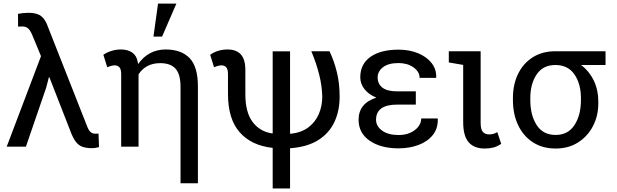

<svg xmlns="http://www.w3.org/2000/svg" viewBox="-20 -812 3417 1063"><path d="M489.7 8.3Q458 8.3 436.5 0.7Q415 -6.8 398.9 -28.3Q382.8 -49.8 367.7 -91.3L253.4 -384.3L250.5 -383.8L235.8 -327.1L123.5 0H17.1L207 -501L158.7 -617.7Q147.9 -644 135.5 -654.8Q123 -665.5 103 -665.5Q98.6 -665.5 91.6 -665Q84.5 -664.6 80.1 -664.6L79.6 -735.4Q87.9 -737.3 106.4 -739.3Q125 -741.2 137.7 -741.2Q185.1 -741.2 208.7 -722.2Q232.4 -703.1 246.1 -661.6L461.4 -115.2Q470.2 -91.3 480.7 -81.5Q491.2 -71.8 507.8 -71.8Q513.7 -71.8 517.8 -71.8Q522 -71.8 525.4 -72.8L528.3 2.4Q521 4.4 510.5 6.3Q500 8.3 489.7 8.3Z M979.5 202.6V-331.5Q979.5 -401.4 951.7 -431.9Q923.8 -462.4 867.2 -462.4Q825.7 -462.4 795.7 -446Q765.6 -429.7 747.1 -400.4V0H650.9V-400.9Q650.9 -428.7 641.1 -439.5Q631.3 -450.2 614.7 -450.2Q605 -450.2 592.5 -446.5Q580.1 -442.9 573.7 -439.9L552.2 -508.8Q572.3 -522.5 597.7 -530.3Q623 -538.1 648.9 -538.1Q688 -538.1 712.2 -521Q736.3 -503.9 742.2 -470.2Q743.2 -466.8 743.7 -463.1Q744.1 -459.5 744.6 -457Q771 -495.6 809.8 -516.8Q848.6 -538.1 897 -538.1Q983.4 -538.1 1029.5 -490.5Q1075.7 -442.9 1075.7 -333.5V202.6ZM829.6 -609.4 855 -792H956.5L877.4 -609.4Z M1489.7 231.4V6.8Q1371.1 -6.3 1306.6 -80.1Q1242.2 -153.8 1242.2 -291V-400.9Q1242.2 -428.7 1232.4 -439.5Q1222.7 -450.2 1206.1 -450.2Q1196.3 -450.2 1183.8 -446.5Q1171.4 -442.9 1165 -439.9L1143.6 -508.8Q1185.5 -538.1 1240.2 -538.1Q1287.6 -538.1 1313 -511Q1338.4 -483.9 1338.4 -423.8V-290Q1338.4 -190.4 1378.4 -137Q1418.5 -83.5 1486.8 -73.2L1489.7 -74.2V-527.8H1585.9V-72.3L1588.9 -71.3Q1648.4 -77.6 1687.3 -106.9Q1726.1 -136.2 1745.1 -180.7Q1764.2 -225.1 1764.2 -276.9Q1762.7 -337.9 1746.8 -400.4Q1731 -462.9 1703.6 -528.3H1804.2Q1829.1 -476.6 1844.7 -414.1Q1860.4 -351.6 1860.4 -276.9Q1860.4 -198.2 1831.3 -136.2Q1802.2 -74.2 1741.5 -36.1Q1680.7 2 1585.9 8.8V231.4Z M2186.5 9.3Q2087.9 9.3 2026.6 -33Q1965.3 -75.2 1965.3 -148.9Q1965.3 -239.7 2063.5 -271.5Q2021.5 -288.6 1998 -318.4Q1974.6 -348.1 1974.6 -383.8Q1974.6 -457.5 2031.2 -497.3Q2087.9 -537.1 2186.5 -537.1Q2246.1 -537.1 2293.9 -517.6Q2341.8 -498 2369.1 -463.6Q2396.5 -429.2 2395 -383.8L2394 -380.9H2303.2Q2303.2 -415 2269.3 -439Q2235.4 -462.9 2186.5 -462.9Q2129.9 -462.9 2100.3 -439.7Q2070.8 -416.5 2070.8 -383.8Q2070.8 -347.7 2097.2 -326.9Q2123.5 -306.2 2179.7 -306.2H2282.2V-232.9H2179.7Q2062 -232.9 2062 -148.9Q2062 -113.3 2095.5 -88.9Q2128.9 -64.5 2186.5 -64.5Q2241.2 -64.5 2276.6 -91.8Q2312 -119.1 2312 -156.2H2402.8L2403.8 -153.3Q2405.3 -100.6 2376 -64.2Q2346.7 -27.8 2296.6 -9.3Q2246.6 9.3 2186.5 9.3Z M2663.1 10.3Q2605 10.3 2574.7 -24.4Q2544.4 -59.1 2544.4 -136.2V-452.6L2464.8 -466.3V-528.3H2641.1V-130.9Q2641.1 -94.7 2653.8 -81.3Q2666.5 -67.9 2688.5 -67.9Q2713.4 -67.9 2733.4 -80.6L2754.9 -15.6Q2732.4 -0.5 2710.9 4.9Q2689.5 10.3 2663.1 10.3Z M3056.2 10.3Q2983.4 10.3 2930.4 -24.2Q2877.4 -58.6 2848.6 -119.1Q2819.8 -179.7 2819.8 -258.3V-269Q2819.8 -344.7 2848.4 -403.1Q2877 -461.4 2929.7 -494.9Q2982.4 -528.3 3055.2 -528.3H3332.5V-452.1H3197.3Q3243.2 -417 3267.8 -365.2Q3292.5 -313.5 3292.5 -250V-239.3Q3292.5 -170.9 3263.2 -114.3Q3233.9 -57.6 3180.9 -23.7Q3127.9 10.3 3056.2 10.3ZM3056.2 -64.9Q3125 -64.9 3160.6 -119.6Q3196.3 -174.3 3196.3 -258.3V-269Q3196.3 -347.7 3160.4 -399.9Q3124.5 -452.1 3054.7 -452.1Q2986.3 -452.1 2951.2 -399.9Q2916 -347.7 2916 -269V-258.3Q2916 -174.3 2951.2 -119.6Q2986.3 -64.9 3056.2 -64.9Z"/></svg>

Font: Roboto Slab
Style: Regular
Weight: 400
Designer: Google
Version: Version 2.000; ttfautohint (v1.8.1.43-b0c9)